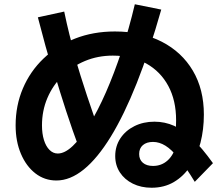

<svg xmlns="http://www.w3.org/2000/svg" viewBox="-20 -831 1040 901"><path d="M691.3 50Q642 50 603.3 30.8Q564.7 11.7 542.7 -21.8Q520.7 -55.3 520.7 -98.7Q520.7 -145 544.8 -181.7Q569 -218.3 610.8 -239.1Q652.7 -260 704.7 -260Q753.7 -260 797.2 -240.5Q840.7 -221 884.8 -178.3Q929 -135.6 979.3 -65.3L894 22.3Q851.4 -47.7 818.2 -88.7Q785 -129.7 756.3 -147.3Q727.7 -165 698 -165Q668 -165 650.5 -150Q633 -135 633 -108.3Q633 -82 650.5 -67.1Q668 -52.3 698 -52.3Q737.7 -52.3 766.2 -77.8Q794.7 -103.3 806.7 -149.7H795.7Q801 -172.7 803.7 -205Q806.4 -237.3 806.4 -266.7Q806.4 -359.7 769.9 -427.5Q733.4 -495.4 666.9 -532.7Q600.4 -570 509.3 -570Q439.3 -570 379 -544.9Q318.6 -519.7 273.1 -475Q227.6 -430.4 202.3 -370.9Q177 -311.3 177 -242.7Q177 -203.7 186.3 -173.8Q195.6 -144 212.5 -127.3Q229.3 -110.6 251.3 -110.6Q284 -110.6 321.5 -146.1Q359 -181.6 398.8 -245.9Q438.7 -310.3 477.2 -398.1Q515.7 -486 550.5 -590.6Q585.4 -695.3 612.7 -811L736.7 -786Q681.3 -590.7 621.8 -441Q562.3 -291.4 499.8 -189.5Q437.3 -87.7 373.3 -35.9Q309.3 16 244.7 16Q189.3 16 146.2 -17.3Q103 -50.7 78.2 -109.2Q53.3 -167.7 53.3 -242.7Q53.3 -335.7 87.3 -415.8Q121.3 -496 184 -556.1Q246.7 -616.3 331.8 -649.8Q417 -683.3 519 -683.3Q645.7 -683.3 739.5 -635Q833.3 -586.7 885 -499.3Q936.7 -412 936.7 -293.3Q936.7 -223.3 920.8 -161.3Q905 -99.3 873.5 -51.7Q842 -4 796.3 23Q750.7 50 691.3 50ZM354.3 -127Q320 -219.3 290.3 -310.2Q260.7 -401 233 -494.7L230.3 -492.7Q211 -551.7 193.5 -615.2Q176 -678.7 157.7 -749.7L281.3 -776.7Q293.3 -719 306 -668.3Q318.6 -617.7 333 -569.7L330 -568.3Q357.3 -475.3 388.5 -381.3Q419.6 -287.3 457.3 -185.3Z"/></svg>

Font: M PLUS 2 Thin
Style: Regular
Weight: 100
Designer: Coji Morishita
Foundry: UNDERFOREST DESIGN
Version: Version 1.001